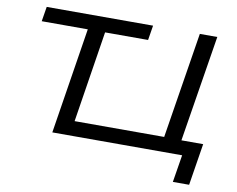

<svg xmlns="http://www.w3.org/2000/svg" viewBox="-89 -824 1362 1104"><g transform="rotate(10 591.5 -272.5)"><path d="M986 160 1012 0H254L352 -619H83L97 -705H718L704 -619H453L369 -86H892L991 -705H1093L993 -84H1120L1081 160Z"/></g></svg>

Font: Nunito Sans 7pt Expanded
Style: Italic
Weight: 400
Width: 7
Italic angle: -9°
Designer: Vernon Adams
Foundry: Vernon Adams
Version: Version 3.101;gftools[0.9.27]